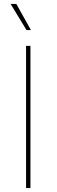

<svg xmlns="http://www.w3.org/2000/svg" viewBox="-20 -962 289 982"><path d="M135.7 -727.5V0H113.3V-727.5ZM115.7 -808.1 34.2 -941.9H63.5L138.2 -808.1Z"/></svg>

Font: Inter Thin
Style: Regular
Weight: 250
Designer: Rasmus Andersson
Foundry: rsms
Version: Version 4.001;git-66647c0bb